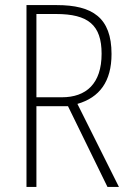

<svg xmlns="http://www.w3.org/2000/svg" viewBox="-20 -734 507 754"><path d="M203 -714H84V0H123V-317H247L402 0H447L284 -326C371 -351 418 -414 418 -522C418 -665 343 -714 203 -714ZM200 -679C326 -679 379 -636 379 -523C379 -405 318 -352 223 -352H123V-679Z"/></svg>

Font: Noto Sans Devanagari UI Condensed ExtraLight
Style: Regular
Weight: 200
Width: 3
Designer: Jelle Bosma - Monotype Design Team
Foundry: Monotype Imaging Inc.
Version: Version 2.004